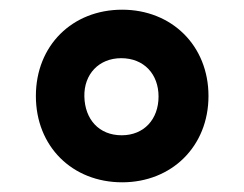

<svg xmlns="http://www.w3.org/2000/svg" viewBox="-20 -877 504 396"><path d="M410 -679C410 -783 334 -857 232 -857C129 -857 54 -783 54 -679C54 -575 129 -501 232 -501C334 -501 410 -575 410 -679ZM307 -678C307 -631 277 -598 231 -598C184 -598 155 -631 154 -678C153 -724 184 -757 230 -757C277 -757 307 -724 307 -678Z"/></svg>

Font: Bisquit Text
Style: Bold
Weight: 800
Version: Version 1.004;Glyphs 3.2.3 (3260)